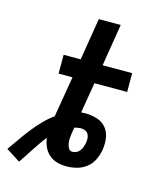

<svg xmlns="http://www.w3.org/2000/svg" viewBox="-172 -818 788 947"><g transform="rotate(15 222.0 -344.5)"><path d="M16 46 -56 0Q-35 -29 -15 -58Q5 -87 27 -115Q49 -143 74 -169Q99 -195 128 -216L163 -424H92V-520H179L214 -735H326L291 -520H442V-424H275L249 -268Q255 -268 260.5 -268.5Q266 -269 271 -269Q302 -269 330.5 -260Q359 -251 377 -229.5Q395 -208 399.5 -178Q404 -148 399 -118Q395 -92 383 -66.5Q371 -41 349 -23.5Q327 -6 300 1Q273 8 247 8Q222 8 199 1.5Q176 -5 158.5 -20Q141 -35 131 -57Q121 -79 118 -103Q104 -86 91 -67Q78 -48 65.5 -29Q53 -10 41 8.5Q29 27 16 46ZM258 -69Q269 -69 279 -74.5Q289 -80 295.5 -89Q302 -98 305.5 -108.5Q309 -119 311 -129Q313 -140 312.5 -151.5Q312 -163 307 -172.5Q302 -182 292 -187Q282 -192 271 -192Q262 -192 253.5 -190.5Q245 -189 236 -187L231 -159Q229 -146 228 -132Q227 -118 229 -105Q231 -92 237.5 -80.5Q244 -69 258 -69Z"/></g></svg>

Font: Iosevka Oblique
Style: Bold
Weight: 700
Italic angle: -9°
Monospace: yes
Designer: Belleve Invis
Foundry: Belleve Invis
Version: Version 32.5.0; ttfautohint (v1.8.4)